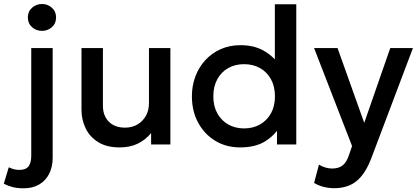

<svg xmlns="http://www.w3.org/2000/svg" viewBox="-84 -742 2150 986"><path d="M38 225Q5.5 225 -19 218.8Q-43.5 212.5 -64.5 201.5L-39 117Q-26.5 123 -14 126.8Q-1.5 130.5 16 130.5Q49 130.5 62.8 112Q76.5 93.5 76.5 57V-495H186.5V67.5Q186.5 115.5 168.2 151Q150 186.5 116.5 205.8Q83 225 38 225ZM131.5 -583.5Q102 -583.5 80.5 -602.5Q59 -621.5 59 -652.5Q59 -683 80.5 -702.2Q102 -721.5 131.5 -721.5Q161 -721.5 182.5 -702.2Q204 -683 204 -652.5Q204 -621.5 182.5 -602.5Q161 -583.5 131.5 -583.5Z M530.5 15Q464 15 420.8 -11.8Q377.5 -38.5 356 -82.5Q334.5 -126.5 334.5 -178.5V-495H444.5V-199Q444.5 -148 474.8 -117.2Q505 -86.5 558.5 -86.5Q593.5 -86.5 621 -102.2Q648.5 -118 664.8 -146.5Q681 -175 681 -212.5V-495H791V0H692V-58.5Q663 -23.5 623.2 -4.2Q583.5 15 530.5 15Z M1149.5 15Q1077 15 1021 -19.2Q965 -53.5 933.2 -112.8Q901.5 -172 901.5 -247.5Q901.5 -302 919.5 -349.8Q937.5 -397.5 970.8 -433.5Q1004 -469.5 1049.8 -489.8Q1095.5 -510 1151 -510Q1218.5 -510 1268 -483Q1301.5 -464.5 1327.5 -437V-720H1437.5V0H1338.5V-70Q1314 -39 1277.5 -16Q1227 15 1149.5 15ZM1169.5 -82.5Q1215.5 -82.5 1251.2 -102.8Q1287 -123 1307.5 -160Q1328 -197 1328 -247.5Q1328 -298 1307.5 -335.2Q1287 -372.5 1251.2 -392.5Q1215.5 -412.5 1169.5 -412.5Q1123.5 -412.5 1088 -392.5Q1052.5 -372.5 1032 -335.2Q1011.5 -298 1011.5 -247.5Q1011.5 -197 1032 -160Q1052.5 -123 1088.2 -102.8Q1124 -82.5 1169.5 -82.5Z M1633 224.5Q1606 224.5 1580 218.2Q1554 212 1529 197.5L1554 103.5Q1569.5 113.5 1588 118.5Q1606.5 123.5 1621 123.5Q1656 123.5 1676 107Q1696 90.5 1707.5 56L1724 8L1529 -495H1649.5L1786.5 -111L1920 -495H2036.5L1822.5 71.5Q1799.5 131 1771 164.2Q1742.5 197.5 1708 211Q1673.5 224.5 1633 224.5Z"/></svg>

Font: Geologica EX
Style: Regular
Weight: 400
Designer: Sindre Bremnes, Frode Helland
Foundry: Monokrom Skriftforlag AS
Version: Version 1.010;gftools[0.9.28]